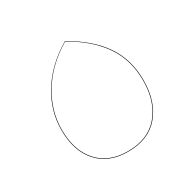

<svg xmlns="http://www.w3.org/2000/svg" viewBox="-113 -581 723 715"><g transform="rotate(-30 249.0 -223.5)"><path d="M70 -180Q70 -263 116 -336.5Q162 -410 246 -460L247 -461Q337 -410 382.5 -344Q428 -278 428 -189Q428 -97 381 -41.5Q334 14 246 14Q163 14 116.5 -38Q70 -90 70 -180ZM426 -189Q426 -278 380 -344Q334 -410 247 -459Q163 -409 117.5 -335.5Q72 -262 72 -180Q72 -91 118 -39.5Q164 12 246 12Q333 12 379.5 -43Q426 -98 426 -189Z"/></g></svg>

Font: FiraGO Two
Style: Regular
Weight: 100
Designer: bBox Type
Foundry: bBox Type GmbH
Version: Version 1.001